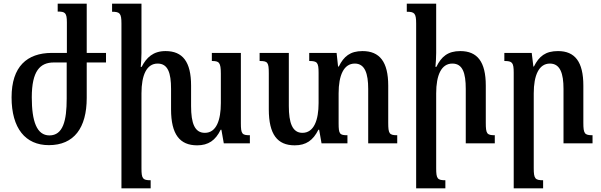

<svg xmlns="http://www.w3.org/2000/svg" viewBox="-20 -780 3270 1045"><path d="M452 -247V-440H557V-492H452V-760H294V-717C334 -717 344 -711 344 -658V-492H260C128 -491 43 -419 43 -250C43 -82 118 10 246 10C383 10 452 -84 452 -247ZM273 -440H343V-243C343 -123 323 -43 249 -43C180 -43 153 -120 153 -250C153 -394 198 -440 273 -440Z M1291 -109V-492H1133V-448C1172 -448 1182 -441 1182 -379V-219C1182 -127 1158 -57 1095 -57C1040 -57 1020 -108 1020 -203V-314C1020 -444 974 -502 881 -502C814 -502 777 -467 751 -416H746C748 -439 750 -466 750 -492V-760H590V-716C632 -716 641 -708 641 -652V245H800V201C757 201 750 193 750 136V-272C750 -371 778 -434 838 -434C894 -434 911 -383 911 -296V-185C911 -48 959 11 1053 11C1114 11 1153 -16 1181 -74H1185L1198 0H1340V-44C1298 -44 1291 -50 1291 -109Z M2093 -112V-314C2093 -444 2046 -502 1953 -502C1886 -502 1851 -473 1824 -418H1820L1812 -492H1663V-448C1707 -448 1714 -440 1714 -383V-219C1714 -127 1689 -57 1626 -57C1571 -57 1552 -112 1552 -203V-492H1393V-448C1437 -448 1443 -441 1443 -381V-185C1443 -48 1490 11 1584 11C1646 11 1684 -16 1713 -74H1717L1730 0H1871V-44C1829 -44 1823 -50 1823 -109V-272C1823 -370 1851 -434 1911 -434C1966 -434 1984 -380 1984 -296V0H2142V-44C2099 -44 2093 -52 2093 -112Z M2673 -44C2630 -44 2624 -52 2624 -112V-314C2624 -444 2578 -502 2485 -502C2418 -502 2382 -472 2355 -416H2350C2352 -441 2354 -466 2354 -492V-760H2194V-716C2236 -716 2245 -708 2245 -652V245H2404V201C2361 201 2354 193 2354 136V-272C2354 -371 2382 -434 2442 -434C2498 -434 2515 -383 2515 -296V0H2673Z M3205 -44C3162 -44 3155 -52 3155 -112V-314C3155 -444 3109 -502 3017 -502C2949 -502 2914 -474 2886 -418H2883L2874 -492H2725V-448C2768 -448 2776 -440 2776 -384V245H2936V201C2893 201 2885 193 2885 136V-272C2885 -370 2913 -434 2973 -434C3029 -434 3047 -380 3047 -296V0H3205Z"/></svg>

Font: Noto Serif Armenian Condensed Semi
Style: Regular
Weight: 600
Width: 3
Designer: Monotype Design Team
Foundry: Monotype Imaging Inc.
Version: Version 1.901